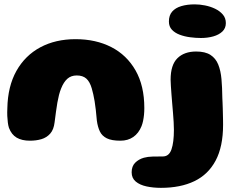

<svg xmlns="http://www.w3.org/2000/svg" viewBox="-20 -650 1132 902"><path d="M120.5 11Q83 11 58.5 -3.2Q34 -17.5 22 -49.5Q18.5 -60.5 16.8 -74.5Q15 -88.5 14.2 -105.2Q13.5 -122 14.5 -141.5Q16.5 -244.5 57.2 -317Q98 -389.5 169.5 -427.8Q241 -466 335 -466Q430 -466 502.8 -428.8Q575.5 -391.5 616.8 -319.2Q658 -247 658 -142.5Q658 -125.5 656.5 -110.5Q655 -95.5 652.2 -82.2Q649.5 -69 645 -57.5Q631.5 -24 606.2 -6.5Q581 11 545.5 11Q504.5 11 481.8 -0.2Q459 -11.5 449 -32.8Q439 -54 435 -83.5Q432.5 -112 430 -134.2Q427.5 -156.5 424.5 -174.5Q421.5 -192.5 418.2 -207Q415 -221.5 411 -235Q402 -266 385.5 -280.8Q369 -295.5 340.5 -295.5Q314 -295.5 296.5 -280Q279 -264.5 267 -234Q261.5 -220.5 257.2 -204Q253 -187.5 249.5 -167.8Q246 -148 243 -125Q240 -102 236.5 -75.5Q232.5 -41 215.8 -22.2Q199 -3.5 174.5 3.8Q150 11 120.5 11ZM736 232.5Q700 232.5 668.5 225.8Q637 219 617.8 203Q598.5 187 598.5 159.5Q598.5 131 615 114.5Q631.5 98 656 91Q674 86 697.5 85.5Q721 85 745 85Q774 85 785.5 52Q797 19 797 -40Q797 -56.5 795.8 -76.8Q794.5 -97 792.8 -119.2Q791 -141.5 789 -164Q787 -186.5 785.5 -207.5Q784 -228.5 782.8 -246Q781.5 -263.5 781.5 -275.5Q781.5 -345 813.5 -376.5Q845.5 -408 901.5 -408Q944 -408 968.8 -392Q993.5 -376 1005.2 -347Q1017 -318 1020.5 -278.2Q1024 -238.5 1024.5 -190.5Q1025 -181 1025.5 -168.2Q1026 -155.5 1026.5 -141.5Q1027 -127.5 1027.2 -113.2Q1027.5 -99 1027.8 -86.2Q1028 -73.5 1028 -64Q1028 39 993 104.5Q958 170 893 201.2Q828 232.5 736 232.5ZM924 -471.5Q899.5 -471.5 873 -475Q846.5 -478.5 824 -487Q801.5 -495.5 787.5 -510.5Q773.5 -525.5 773.5 -549Q773.5 -578 788.8 -595.5Q804 -613 831.5 -621.2Q859 -629.5 895 -629.5Q918 -629.5 943.2 -624.5Q968.5 -619.5 990.8 -608.8Q1013 -598 1027 -581.5Q1041 -565 1041 -541.5Q1041 -517.5 1024.8 -502Q1008.5 -486.5 982 -479Q955.5 -471.5 924 -471.5Z"/></svg>

Font: Gluten
Style: Bold
Weight: 700
Designer: Tyler Finck
Foundry: Etcetera Type Company
Version: Version 1.204